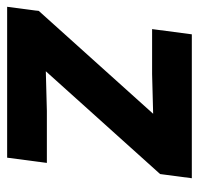

<svg xmlns="http://www.w3.org/2000/svg" viewBox="-52 -540 570 551"><g transform="rotate(90 233.5 -265.0)"><path d="M411 0H-22L-10 -91L285 -419L171 -416H42L57 -530H470L458 -439L163 -111L277 -114H426Z"/></g></svg>

Font: Tanohe Sans SemiBold
Style: Italic
Weight: 600
Designer: Village Type and Design LLC & Cristiano Sobral
Foundry: Cooper Hewitt Smithsonian Design Museum
Version: Version 1.00;September 29, 2021;FontCreator 13.0.0.2655 64-b